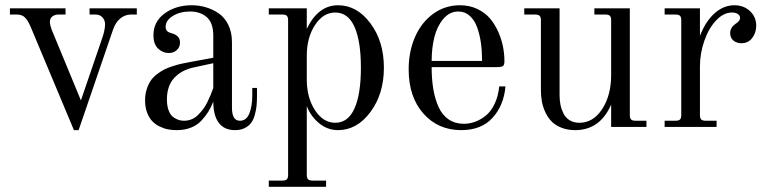

<svg xmlns="http://www.w3.org/2000/svg" viewBox="-20 -488 2946 738"><path d="M505.9 -456.1V-432.1H482.9Q461.4 -432.1 442.9 -417.5Q424.3 -402.8 414.1 -373L282.2 12.2H264.2L99.1 -381.8Q88.9 -406.7 77.4 -419.4Q65.9 -432.1 44.9 -432.1H18.1V-456.1H231.9V-432.1H204.1Q191.4 -432.1 181.6 -425Q171.9 -418 171.9 -403.8Q171.9 -392.1 178.2 -375L291 -102.1L373 -341.8Q383.8 -373 383.8 -395Q383.8 -410.2 373.8 -421.1Q363.8 -432.1 348.1 -432.1H324.2V-456.1Z M799.8 -245.1 725.6 -229Q677.2 -218.8 649.4 -188.2Q621.6 -157.7 621.6 -106Q621.6 -80.1 628.7 -62.3Q635.7 -44.4 647.2 -36.9Q658.7 -29.3 668 -26.6Q677.2 -23.9 687.5 -23.9Q702.6 -23.9 716.6 -29.5Q730.5 -35.2 741.2 -46.1Q752 -57.1 760.5 -68.1Q769 -79.1 777.1 -95.7Q785.2 -112.3 789.6 -123Q793.9 -133.8 799.8 -149.9ZM967.8 -149.9V-120.1Q967.8 -98.1 966.1 -81.1Q964.4 -64 959.2 -45.7Q954.1 -27.3 945.1 -15.4Q936 -3.4 920.4 4.4Q904.8 12.2 883.8 12.2Q841.8 12.2 820.8 -16.1Q799.8 -44.4 799.8 -97.2Q790.5 -74.7 780.5 -58.3Q770.5 -42 754.2 -24.4Q737.8 -6.8 713.6 2.7Q689.5 12.2 658.7 12.2Q642.1 12.2 626.2 9.3Q610.4 6.3 593.8 -1.7Q577.1 -9.8 565.2 -22.2Q553.2 -34.7 545.4 -55.2Q537.6 -75.7 537.6 -102.1Q537.6 -125 543.7 -144.3Q549.8 -163.6 558.8 -177.2Q567.9 -190.9 582.8 -202.4Q597.7 -213.9 611.1 -220.7Q624.5 -227.5 643.6 -233.6Q662.6 -239.7 675.8 -242.7Q689 -245.6 707.5 -249L799.8 -266.1V-351.1Q799.8 -399.9 774.9 -421.9Q750 -443.8 710.9 -443.8Q672.4 -443.8 644.5 -426.8Q616.7 -409.7 616.7 -384.8Q616.7 -366.7 634.8 -361.8Q642.1 -359.9 647 -357.9Q651.9 -356 658.4 -351.8Q665 -347.7 668.5 -340.6Q671.9 -333.5 671.9 -324.2Q671.9 -307.1 659.7 -295.7Q647.5 -284.2 628.9 -284.2Q605.5 -284.2 587.6 -301.3Q569.8 -318.4 569.8 -352.1Q569.8 -405.3 613 -436.5Q656.2 -467.8 716.8 -467.8Q744.6 -467.8 770.8 -460.2Q796.9 -452.6 820.1 -437Q843.3 -421.4 857.4 -392.8Q871.6 -364.3 871.6 -326.2V-74.2Q871.6 -23.9 901.9 -23.9Q927.2 -23.9 938.5 -52Q949.7 -80.1 949.7 -120.1V-149.9Z M1268.6 -439.9Q1222.2 -439.9 1190.7 -391.6Q1159.2 -343.3 1159.2 -273.9V-182.1Q1159.2 -112.8 1190.7 -64.5Q1222.2 -16.1 1268.6 -16.1Q1317.9 -16.1 1342.5 -71Q1367.2 -126 1367.2 -228Q1367.2 -330.1 1342.5 -385Q1317.9 -439.9 1268.6 -439.9ZM1279.3 -467.8Q1352.1 -467.8 1403.8 -398.4Q1455.6 -329.1 1455.6 -228Q1455.6 -127 1403.8 -57.4Q1352.1 12.2 1279.3 12.2Q1238.8 12.2 1206.5 -14.4Q1174.3 -41 1159.2 -80.1V184.1Q1159.2 196.3 1164.1 201.2Q1168.9 206.1 1181.2 206.1H1233.4V230H1013.2V206.1H1065.4Q1077.6 206.1 1082.5 201.2Q1087.4 196.3 1087.4 184.1V-410.2Q1087.4 -422.4 1082.5 -427.2Q1077.6 -432.1 1065.4 -432.1H1013.2V-456.1H1159.2V-377Q1202.6 -467.8 1279.3 -467.8Z M1741.7 -443.8Q1708.5 -443.8 1684.6 -416Q1660.6 -388.2 1649.9 -346.2Q1639.2 -304.2 1639.2 -253.9H1833Q1833 -290.5 1828.6 -322.3Q1824.2 -354 1814.2 -382.3Q1804.2 -410.6 1785.6 -427.2Q1767.1 -443.8 1741.7 -443.8ZM1748 -467.8Q1784.2 -467.8 1814 -453.9Q1843.8 -439.9 1862.8 -417.7Q1881.8 -395.5 1894.8 -366.5Q1907.7 -337.4 1913.3 -309.1Q1918.9 -280.8 1918.9 -252.9Q1918.9 -238.8 1913.6 -234.4Q1908.2 -230 1887.7 -230H1639.2Q1639.2 -182.1 1645.8 -144Q1652.3 -106 1666.3 -75.7Q1680.2 -45.4 1704.8 -28.8Q1729.5 -12.2 1762.7 -12.2Q1785.2 -12.2 1806.4 -20Q1827.6 -27.8 1847.4 -43.7Q1867.2 -59.6 1881.1 -88.6Q1895 -117.7 1898.9 -155.8H1922.9Q1916.5 -83 1873.5 -35.4Q1830.6 12.2 1752.9 12.2Q1663.6 12.2 1607.2 -51.8Q1550.8 -115.7 1550.8 -221.2Q1550.8 -290 1575.4 -346.2Q1600.1 -402.3 1645.3 -435.1Q1690.4 -467.8 1748 -467.8Z M2464.8 0H2329.1V-85.9Q2286.1 12.2 2190.9 12.2Q2161.1 12.2 2137.5 2.7Q2113.8 -6.8 2099.4 -22Q2085 -37.1 2075.7 -57.6Q2066.4 -78.1 2062.7 -98.6Q2059.1 -119.1 2059.1 -141.1V-410.2Q2059.1 -422.4 2054.2 -427.2Q2049.3 -432.1 2037.1 -432.1H1995.1V-456.1H2130.9V-122.1Q2130.9 -102.5 2134.3 -85.4Q2137.7 -68.4 2145.8 -52Q2153.8 -35.6 2169.4 -25.9Q2185.1 -16.1 2207 -16.1Q2260.3 -16.1 2294.7 -68.8Q2329.1 -121.6 2329.1 -200.2V-410.2Q2329.1 -422.4 2324.2 -427.2Q2319.3 -432.1 2307.1 -432.1H2264.6V-456.1H2400.9V-45.9Q2400.9 -33.7 2405.8 -28.8Q2410.6 -23.9 2422.9 -23.9H2464.8Z M2670.4 -456.1V-350.1Q2692.4 -406.7 2727.1 -437.3Q2761.7 -467.8 2802.7 -467.8Q2838.9 -467.8 2862.8 -445.3Q2886.7 -422.9 2886.7 -389.2Q2886.7 -362.3 2871.3 -342Q2856 -321.8 2829.6 -321.8Q2812 -321.8 2799.3 -332Q2786.6 -342.3 2786.6 -360.8Q2786.6 -381.8 2806.6 -396Q2824.7 -407.2 2824.7 -418.9Q2824.7 -428.7 2815.9 -434.3Q2807.1 -439.9 2793.5 -439.9Q2761.2 -439.9 2732.7 -409.7Q2704.1 -379.4 2687.3 -331.3Q2670.4 -283.2 2670.4 -231.9V-45.9Q2670.4 -33.7 2675.3 -28.8Q2680.2 -23.9 2692.4 -23.9H2734.4V0H2534.7V-23.9H2576.7Q2588.9 -23.9 2593.8 -28.8Q2598.6 -33.7 2598.6 -45.9V-410.2Q2598.6 -422.4 2593.8 -427.2Q2588.9 -432.1 2576.7 -432.1H2534.7V-456.1Z"/></svg>

Font: Flanker Steampunk
Style: Regular
Weight: 400
Designer: Alexey Kryukov, Leonardo Di Lena
Foundry: Alexey Kryukov, Leonardo Di Lena
Version: 1.210